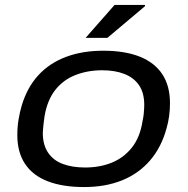

<svg xmlns="http://www.w3.org/2000/svg" viewBox="-20 -744 758 776"><path d="M320 12Q233 12 172.5 -11.5Q112 -35 81 -82Q50 -129 50 -198Q50 -231 55 -261Q60 -291 68 -318Q90 -391 135 -440Q180 -489 246.5 -514Q313 -539 397 -539Q485 -539 545 -515Q605 -491 636 -444Q667 -397 667 -327Q667 -300 663.5 -274.5Q660 -249 653 -225Q632 -148 586 -95Q540 -42 473 -15Q406 12 320 12ZM324 -67Q383 -67 431.5 -86.5Q480 -106 513 -147.5Q546 -189 556 -254Q560 -272 561 -284.5Q562 -297 562.5 -305Q563 -313 563 -320Q563 -369 542 -399.5Q521 -430 483 -445Q445 -460 393 -460Q334 -460 284.5 -440.5Q235 -421 203 -380Q171 -339 160 -274Q157 -255 156 -243Q155 -231 154 -222.5Q153 -214 153 -207Q153 -159 174 -127.5Q195 -96 233.5 -81.5Q272 -67 324 -67ZM326 -591 443 -724H566V-719L414 -591Z"/></svg>

Font: Archivo Expanded
Style: Italic
Weight: 400
Width: 7
Italic angle: -10°
Designer: Hector Gatti
Foundry: Omnibus-Type
Version: Version 2.001